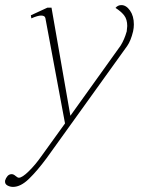

<svg xmlns="http://www.w3.org/2000/svg" viewBox="-55 -500 552 753"><path d="M470 -404Q470 -391 467 -377Q458 -340 444 -320L128 120Q91 170 58.5 201.5Q26 233 -4 233Q-16 233 -26.5 227Q-37 221 -35 208Q-32 198 -25.5 190.5Q-19 183 -9 183Q-2 183 6 190Q14 197 19 197Q32 197 58 171.5Q84 146 107 113L200 -16L123 -429Q121 -439 106 -439Q93 -439 68 -428L66 -440L131 -470H147L221 -46L418 -321Q433 -345 442 -377Q444 -393 444 -398Q444 -424 432 -439.5Q420 -455 398 -469Q407 -480 421 -480Q440 -480 455 -458.5Q470 -437 470 -404Z"/></svg>

Font: Taviraj Thin
Style: Italic
Weight: 250
Italic angle: -12°
Designer: Katatrad Team
Foundry: CadsonDemak
Version: Version 1.001